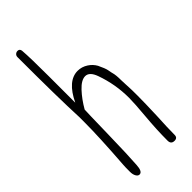

<svg xmlns="http://www.w3.org/2000/svg" viewBox="-254 -819 865 865"><g transform="rotate(-45 178.0 -386.5)"><path d="M67 3Q86 3 88 -38Q92 -91 95 -228Q98 -369 99 -379Q123 -421 152.5 -452.5Q182 -484 207 -484Q234 -484 249 -442Q278 -361 278 -275Q278 -241 271 -163Q264 -85 264 -16Q264 7 286 7Q305 7 305 -12Q305 -56 309 -129Q312 -210 312 -254Q312 -297 311 -309Q311 -317 310 -330Q309 -343 309 -355Q309 -389 304 -406L302 -414Q300 -423 299 -430Q296 -445 281 -476Q269 -497 249 -510Q226 -525 200 -525Q136 -525 91 -431V-470V-598Q91 -717 87 -766Q85 -780 72 -780Q64 -780 58 -774.5Q52 -769 52 -760Q52 -502 58 -373V-337Q58 -246 46 -80Q45 -71 45 -37Q45 -19 51.5 -8Q58 3 67 3Z"/></g></svg>

Font: Neythal
Style: Regular
Weight: 400
Designer: Tharique Azeez
Foundry: Tharique Azeez
Version: Version 0.44